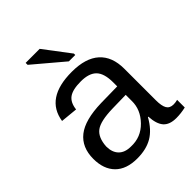

<svg xmlns="http://www.w3.org/2000/svg" viewBox="-211 -852 977 977"><g transform="rotate(-45 278.0 -363.0)"><path d="M202 10Q124 10 83 -31.5Q42 -73 42 -147Q42 -230 97 -273.5Q152 -317 271 -320L389 -322V-351Q389 -415 362 -443Q335 -471 276 -471Q217 -471 190 -451.5Q163 -432 158 -387L66 -396Q88 -538 278 -538Q377 -538 427.5 -492.5Q478 -447 478 -360V-133Q478 -92 489 -73Q500 -54 527 -54Q541 -54 556 -58V-3Q521 5 488 5Q440 5 417.5 -20.5Q395 -46 392 -101H389Q356 -42 311.5 -16Q267 10 202 10ZM222 -56Q292 -53 341 -103.5Q390 -154 389 -217V-261L293 -259Q204 -257 170.5 -232Q137 -207 133 -146Q133 -103 156 -79.5Q179 -56 222 -56ZM351 -586H305L144 -722V-736H245L351 -596Z"/></g></svg>

Font: Libra Sans
Style: Regular
Weight: 400
Foundry: Context Ltd
Version: Version 1.002